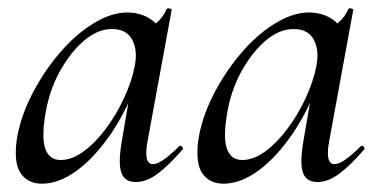

<svg xmlns="http://www.w3.org/2000/svg" viewBox="-20 -429 914 462"><path d="M81 13Q48 13 30.5 -11Q13 -35 20 -91Q28 -144 55 -198Q82 -252 120.5 -298Q159 -344 203 -371.5Q247 -399 287 -399Q306 -399 325 -392Q344 -385 357.5 -369.5Q371 -354 373 -328L325 -357Q339 -359 356 -373.5Q373 -388 381 -407Q383 -410 388.5 -408.5Q394 -407 393 -405L335 -89Q325 -34 348 -34Q359 -34 375.5 -46Q392 -58 411 -77Q414 -80 418 -76Q422 -72 419 -69Q387 -32 360 -11.5Q333 9 307 9Q280 9 272 -13.5Q264 -36 273 -89L297 -229L315 -246Q288 -168 248.5 -109.5Q209 -51 165.5 -19Q122 13 81 13ZM126 -44Q153 -44 181 -64.5Q209 -85 234.5 -119Q260 -153 278.5 -193Q297 -233 304 -269Q312 -309 297.5 -334.5Q283 -360 248 -359Q215 -359 182 -331Q149 -303 123 -255.5Q97 -208 88 -147Q80 -93 90 -68.5Q100 -44 126 -44Z M518 13Q485 13 467.5 -11Q450 -35 457 -91Q465 -144 492 -198Q519 -252 557.5 -298Q596 -344 640 -371.5Q684 -399 724 -399Q743 -399 762 -392Q781 -385 794.5 -369.5Q808 -354 810 -328L762 -357Q776 -359 793 -373.5Q810 -388 818 -407Q820 -410 825.5 -408.5Q831 -407 830 -405L772 -89Q762 -34 785 -34Q796 -34 812.5 -46Q829 -58 848 -77Q851 -80 855 -76Q859 -72 856 -69Q824 -32 797 -11.5Q770 9 744 9Q717 9 709 -13.5Q701 -36 710 -89L734 -229L752 -246Q725 -168 685.5 -109.5Q646 -51 602.5 -19Q559 13 518 13ZM563 -44Q590 -44 618 -64.5Q646 -85 671.5 -119Q697 -153 715.5 -193Q734 -233 741 -269Q749 -309 734.5 -334.5Q720 -360 685 -359Q652 -359 619 -331Q586 -303 560 -255.5Q534 -208 525 -147Q517 -93 527 -68.5Q537 -44 563 -44Z"/></svg>

Font: Cormorant Medium
Style: Italic
Weight: 500
Italic angle: -10°
Designer: Christian Thalmann (Catharsis Fonts)
Foundry: Catharsis Fonts
Version: Version 4.000